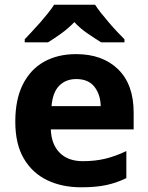

<svg xmlns="http://www.w3.org/2000/svg" viewBox="-20 -786 631 816"><path d="M303 -556Q416 -556 482 -491.5Q548 -427 548 -308V-236H196Q198 -173 233.5 -137Q269 -101 332 -101Q384 -101 427.5 -111.5Q471 -122 517 -144V-29Q476 -9 432 0.5Q388 10 325 10Q243 10 180 -20.5Q117 -51 81 -112.5Q45 -174 45 -269Q45 -364 77.5 -428Q110 -492 168 -524Q226 -556 303 -556ZM304 -450Q260 -450 232 -422Q204 -394 199 -335H408Q407 -384 381.5 -417Q356 -450 304 -450ZM210 -766H384Q394 -750 410 -730Q426 -710 443.5 -689.5Q461 -669 478.5 -650.5Q496 -632 509 -619V-606H410Q384 -622 352.5 -643.5Q321 -665 296 -692Q270 -665 240 -643.5Q210 -622 184 -606H85V-619Q98 -633 115.5 -651.5Q133 -670 150.5 -690Q168 -710 184 -730Q200 -750 210 -766Z"/></svg>

Font: BC Sans
Style: Bold
Weight: 700
Designer: Monotype Design Team
Province of B.C.
Foundry: Monotype Imaging Inc.
Version: Version 2.000;GOOG;noto-source:20170915:90ef993387c0